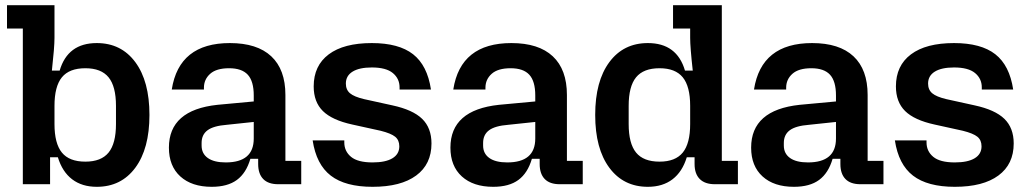

<svg xmlns="http://www.w3.org/2000/svg" viewBox="-20 -710 3965 740"><path d="M203 -104H173V0H68V-600H7V-690H190V-564Q190 -528 180 -438H210Q241 -544 353 -544Q447 -544 501.5 -470.5Q556 -397 556 -267Q556 -137 501.5 -63.5Q447 10 353 10Q296 10 258 -19Q220 -48 203 -104ZM309 -87Q370 -87 398.5 -122Q427 -157 427 -232V-302Q427 -377 398.5 -412Q370 -447 309 -447Q247 -447 218.5 -412Q190 -377 190 -302V-232Q190 -157 218.5 -122Q247 -87 309 -87Z M631 -141Q631 -286 818 -306L958 -319V-342Q958 -397 935 -422Q912 -447 863 -447Q814 -447 790 -425.5Q766 -404 766 -372V-365H642Q670 -544 866 -544Q971 -544 1025.5 -493Q1080 -442 1080 -344V-90H1141V0H1052Q1014 0 994.5 -20Q975 -40 975 -78V-98H945Q929 -43 893 -16.5Q857 10 796 10Q719 10 675 -30Q631 -70 631 -141ZM850 -84Q958 -84 958 -176V-240L854 -229Q803 -225 780 -208Q757 -191 757 -159V-149Q757 -118 781 -101Q805 -84 850 -84Z M1185 -169H1307V-161Q1307 -127 1333 -105.5Q1359 -84 1416 -84Q1466 -84 1492.5 -100Q1519 -116 1519 -146Q1519 -170 1503 -183Q1487 -196 1447 -206L1338 -230Q1260 -247 1224.5 -282Q1189 -317 1189 -377Q1189 -457 1247 -500.5Q1305 -544 1413 -544Q1517 -544 1572 -501Q1627 -458 1641 -365H1520V-373Q1520 -407 1494 -428.5Q1468 -450 1413 -450Q1365 -450 1339 -434Q1313 -418 1313 -388Q1313 -364 1329 -350.5Q1345 -337 1383 -328L1492 -304Q1571 -287 1607 -252Q1643 -217 1643 -157Q1643 -77 1584 -33.5Q1525 10 1416 10Q1311 10 1255 -33Q1199 -76 1185 -169Z M1716 -141Q1716 -286 1903 -306L2043 -319V-342Q2043 -397 2020 -422Q1997 -447 1948 -447Q1899 -447 1875 -425.5Q1851 -404 1851 -372V-365H1727Q1755 -544 1951 -544Q2056 -544 2110.5 -493Q2165 -442 2165 -344V-90H2226V0H2137Q2099 0 2079.5 -20Q2060 -40 2060 -78V-98H2030Q2014 -43 1978 -16.5Q1942 10 1881 10Q1804 10 1760 -30Q1716 -70 1716 -141ZM1935 -84Q2043 -84 2043 -176V-240L1939 -229Q1888 -225 1865 -208Q1842 -191 1842 -159V-149Q1842 -118 1866 -101Q1890 -84 1935 -84Z M2274 -267Q2274 -397 2328.5 -470.5Q2383 -544 2477 -544Q2589 -544 2620 -438H2650Q2640 -528 2640 -564V-600H2574V-690H2762V-90H2824V0H2735Q2697 0 2677 -20Q2657 -40 2657 -78V-104H2627Q2610 -48 2572 -19Q2534 10 2477 10Q2383 10 2328.5 -63.5Q2274 -137 2274 -267ZM2522 -87Q2583 -87 2611.5 -122Q2640 -157 2640 -232V-302Q2640 -377 2611.5 -412Q2583 -447 2522 -447Q2460 -447 2431.5 -412Q2403 -377 2403 -302V-232Q2403 -157 2431.5 -122Q2460 -87 2522 -87Z M2875 -141Q2875 -286 3062 -306L3202 -319V-342Q3202 -397 3179 -422Q3156 -447 3107 -447Q3058 -447 3034 -425.5Q3010 -404 3010 -372V-365H2886Q2914 -544 3110 -544Q3215 -544 3269.5 -493Q3324 -442 3324 -344V-90H3385V0H3296Q3258 0 3238.5 -20Q3219 -40 3219 -78V-98H3189Q3173 -43 3137 -16.5Q3101 10 3040 10Q2963 10 2919 -30Q2875 -70 2875 -141ZM3094 -84Q3202 -84 3202 -176V-240L3098 -229Q3047 -225 3024 -208Q3001 -191 3001 -159V-149Q3001 -118 3025 -101Q3049 -84 3094 -84Z M3429 -169H3551V-161Q3551 -127 3577 -105.5Q3603 -84 3660 -84Q3710 -84 3736.5 -100Q3763 -116 3763 -146Q3763 -170 3747 -183Q3731 -196 3691 -206L3582 -230Q3504 -247 3468.5 -282Q3433 -317 3433 -377Q3433 -457 3491 -500.5Q3549 -544 3657 -544Q3761 -544 3816 -501Q3871 -458 3885 -365H3764V-373Q3764 -407 3738 -428.5Q3712 -450 3657 -450Q3609 -450 3583 -434Q3557 -418 3557 -388Q3557 -364 3573 -350.5Q3589 -337 3627 -328L3736 -304Q3815 -287 3851 -252Q3887 -217 3887 -157Q3887 -77 3828 -33.5Q3769 10 3660 10Q3555 10 3499 -33Q3443 -76 3429 -169Z"/></svg>

Font: Mozilla Headline BETA SemiBold
Style: Regular
Weight: 600
Designer: Studio DRAMA
Foundry: Studio DRAMA
Version: Version 0.100